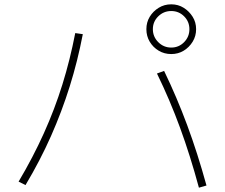

<svg xmlns="http://www.w3.org/2000/svg" viewBox="-20 -857 1040 888"><path d="M772 -607Q740 -607 714 -622.5Q688 -638 672.5 -664Q657 -690 657 -722Q657 -754 672.5 -779.5Q688 -805 714 -821Q740 -837 772 -837Q804 -837 829.5 -821Q855 -805 871 -779.5Q887 -754 887 -722Q887 -690 871 -664Q855 -638 829.5 -622.5Q804 -607 772 -607ZM772 -637Q807 -637 831.5 -662Q856 -687 856 -722Q856 -757 831.5 -781.5Q807 -806 772 -806Q737 -806 712 -781.5Q687 -757 687 -722Q687 -687 712 -662Q737 -637 772 -637ZM900 11Q860 -137 813 -265.5Q766 -394 706 -517L739 -529Q798 -407 846 -277.5Q894 -148 935 1ZM66 -17Q133 -130 183 -241Q233 -352 268.5 -466Q304 -580 328 -704L363 -699Q339 -574 302.5 -457.5Q266 -341 216 -228Q166 -115 98 -1Z"/></svg>

Font: M PLUS 2 ExtraLight
Style: Regular
Weight: 250
Designer: Coji Morishita
Foundry: UNDERFOREST DESIGN
Version: Version 1.001